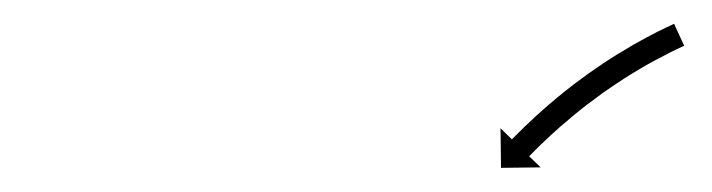

<svg xmlns="http://www.w3.org/2000/svg" viewBox="-20 -536 590 159"><path d="M545 -497.4C545.5 -497.6 546 -497.9 546.6 -498.1L538.2 -516.3C537.6 -516 537.1 -515.8 536.5 -515.5L536.5 -515.5L536.5 -515.5C534.9 -514.8 533.4 -514 531.8 -513.3C531.8 -513.3 531.8 -513.3 531.8 -513.3C531.8 -513.3 531.8 -513.3 531.8 -513.3C529.3 -512.1 526.9 -510.9 524.5 -509.7C524.5 -509.7 524.5 -509.7 524.5 -509.7C524.5 -509.7 524.4 -509.7 524.4 -509.7C521.3 -508.1 518.2 -506.5 515.1 -504.8C515.1 -504.8 515.1 -504.8 515.1 -504.8C515.1 -504.8 515.1 -504.8 515.1 -504.8C511.4 -502.8 507.8 -500.8 504.2 -498.8C504.2 -498.8 504.2 -498.7 504.1 -498.7C504.1 -498.7 504.1 -498.7 504.1 -498.7C500.1 -496.4 496.1 -494 492.2 -491.6C492.2 -491.6 492.2 -491.6 492.1 -491.6C492.1 -491.6 492.1 -491.6 492.1 -491.6C487.9 -488.9 483.7 -486.3 479.6 -483.6C479.6 -483.6 479.6 -483.5 479.5 -483.5C479.5 -483.5 479.5 -483.5 479.5 -483.5C475.3 -480.6 471 -477.7 466.9 -474.8C466.9 -474.8 466.8 -474.8 466.8 -474.8C466.8 -474.7 466.8 -474.7 466.8 -474.7C462.6 -471.7 458.5 -468.7 454.4 -465.6C454.4 -465.6 454.4 -465.6 454.4 -465.5C454.4 -465.5 454.4 -465.5 454.4 -465.5C450.4 -462.5 446.5 -459.4 442.7 -456.2C442.7 -456.2 442.7 -456.2 442.7 -456.2C442.6 -456.2 442.6 -456.2 442.6 -456.2C439 -453.2 435.5 -450.2 432 -447.2C432 -447.2 432 -447.2 431.9 -447.1C431.9 -447.1 431.9 -447.1 431.9 -447.1C428.8 -444.4 425.7 -441.6 422.6 -438.8C422.6 -438.8 422.6 -438.8 422.6 -438.7C422.6 -438.7 422.6 -438.7 422.6 -438.7C420 -436.3 417.4 -433.9 414.9 -431.5C414.9 -431.5 414.8 -431.5 414.8 -431.4C414.8 -431.4 414.8 -431.4 414.8 -431.4C412.9 -429.5 410.9 -427.6 409 -425.7L409 -425.7L409 -425.7C407.7 -424.4 406.5 -423.2 405.3 -422L405.2 -421.9L405.2 -421.9C404.8 -421.5 404.4 -421.1 403.9 -420.6L394.5 -429.8L394.9 -397L427.7 -397.4L418.2 -406.6C418.7 -407.1 419.1 -407.5 419.5 -407.9L419.5 -407.9L419.5 -407.9C420.7 -409.1 421.9 -410.3 423.1 -411.5L423.1 -411.5L423.1 -411.5C424.9 -413.4 426.8 -415.2 428.7 -417.1C428.7 -417.1 428.7 -417 428.7 -417C428.7 -417 428.7 -417 428.7 -417C431.2 -419.4 433.7 -421.7 436.2 -424.1C436.2 -424.1 436.1 -424 436.1 -424C436.1 -424 436.1 -424 436.1 -424C439.1 -426.7 442.1 -429.4 445.1 -432.1C445.1 -432.1 445.1 -432.1 445.1 -432.1C445.1 -432.1 445.1 -432 445.1 -432C448.5 -435 451.9 -437.9 455.4 -440.8C455.4 -440.8 455.4 -440.8 455.4 -440.8C455.3 -440.7 455.3 -440.7 455.3 -440.7C459.1 -443.8 462.8 -446.8 466.6 -449.7C466.6 -449.7 466.6 -449.7 466.6 -449.7C466.6 -449.7 466.5 -449.6 466.5 -449.6C470.5 -452.6 474.5 -455.6 478.5 -458.5C478.5 -458.5 478.5 -458.5 478.5 -458.5C478.4 -458.5 478.4 -458.5 478.4 -458.5C482.5 -461.3 486.5 -464.1 490.7 -466.9C490.7 -466.9 490.6 -466.9 490.6 -466.9C490.6 -466.8 490.6 -466.8 490.6 -466.8C494.6 -469.5 498.6 -472.1 502.7 -474.6C502.7 -474.6 502.7 -474.6 502.6 -474.6C502.6 -474.5 502.6 -474.5 502.6 -474.5C506.4 -476.9 510.3 -479.2 514.1 -481.4C514.1 -481.4 514.1 -481.4 514.1 -481.4C514.1 -481.4 514 -481.4 514 -481.4C517.5 -483.3 521 -485.3 524.6 -487.2C524.6 -487.2 524.6 -487.2 524.5 -487.2C524.5 -487.2 524.5 -487.1 524.5 -487.1C527.5 -488.7 530.5 -490.3 533.5 -491.8C533.5 -491.8 533.5 -491.8 533.5 -491.8C533.5 -491.8 533.4 -491.8 533.4 -491.8C535.8 -493 538.1 -494.1 540.5 -495.3C540.5 -495.3 540.5 -495.3 540.5 -495.2C540.4 -495.2 540.4 -495.2 540.4 -495.2C541.9 -496 543.5 -496.7 545 -497.4L545 -497.4Z"/></svg>

Font: FRB American Cursive Just Arrows Ultra
Style: Bold Italic
Weight: 1000
Italic angle: -25°
Version: Version 2.0;Modular Font Editor K font №1